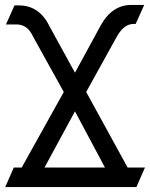

<svg xmlns="http://www.w3.org/2000/svg" viewBox="-20 -759 602 769"><path d="M381.8 -654.3Q427.7 -739.3 505.9 -739.3H557.6L523.4 -663.1H514.6Q477.1 -663.1 448.7 -613.8L325.2 -390.6L491.2 -87.9H560.5L526.4 -9.8H1L35.2 -87.9H66.9L235.4 -390.6L112.8 -611.8Q90.3 -661.1 46.9 -661.1H3.9L38.1 -737.3H55.7Q138.2 -737.3 178.7 -652.8L280.3 -467.8ZM158.2 -87.9H400.4L280.3 -313Z"/></svg>

Font: NovaMono
Style: Regular
Weight: 400
Monospace: yes
Version: Version 1.2